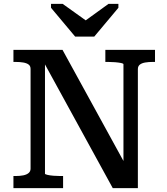

<svg xmlns="http://www.w3.org/2000/svg" viewBox="-20 -966 857 986"><path d="M366 -778H464L588 -926V-946H537L385 -836L453 -838L302 -946H242V-926ZM49 0V-62H59Q82 -62 99.5 -65.5Q117 -69 127 -77.5Q137 -86 137 -100V-612Q137 -627 127 -634.5Q117 -642 99.5 -645Q82 -648 59 -648H49V-710H301L629 -112L614 -111V-636Q614 -640 601.5 -642.5Q589 -645 571 -646.5Q553 -648 535 -648H521V-710H776V-648H765Q743 -648 725.5 -645Q708 -642 698 -634Q688 -626 688 -611V0H559L193 -668L211 -667V-74Q211 -71 223.5 -68Q236 -65 254.5 -63.5Q273 -62 290 -62H304V0Z"/></svg>

Font: Roboto Serif Medium
Style: Regular
Weight: 500
Designer: Greg Gazdowicz
Foundry: Commercial Type
Version: Version 1.008